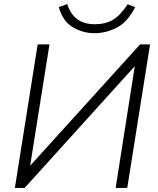

<svg xmlns="http://www.w3.org/2000/svg" viewBox="-20 -923 776 943"><path d="M53 0 165 -705H223L128 -109L668 -705H717L605 0H548L642 -598L101 0ZM444 -760Q386 -760 336.5 -790Q287 -820 269 -888L310 -903Q327 -852 360.5 -828Q394 -804 445 -804Q498 -804 534.5 -825.5Q571 -847 607 -902L644 -888Q607 -815 554 -787.5Q501 -760 444 -760Z"/></svg>

Font: Nunito Sans Light
Style: Italic
Weight: 300
Italic angle: -9°
Designer: Vernon Adams
Foundry: Vernon Adams
Version: Version 3.006; ttfautohint (v1.8.3)